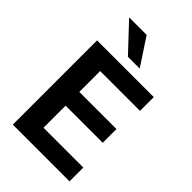

<svg xmlns="http://www.w3.org/2000/svg" viewBox="-277 -1056 1158 1158"><g transform="rotate(45 302.0 -477.0)"><path d="M553.2 0V-117.7H213.4V-306.2H530.3V-423.3H213.4V-601.1H553.2V-718.8H69.3V0ZM371.6 -780.3 257.3 -953.6H107.9L271 -780.3Z"/></g></svg>

Font: Winston
Style: Bold
Weight: 700
Designer: Vernon Adams, Kim Jin-seong, David Berlow, Cristiano Sobral
Foundry: The Winston Project Authors
Version: Version 3.004